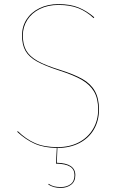

<svg xmlns="http://www.w3.org/2000/svg" viewBox="-20 -710 580 933"><path d="M259 9 256 81Q346 83 346 141Q346 172 325.5 187.5Q305 203 276 203Q256 203 242 199Q228 195 215 187L216 183Q229 192 242.5 195.5Q256 199 276 199Q304 199 323 185Q342 171 342 141Q342 113 320.5 99.5Q299 86 252 85L256 9Q193 8 149 -11.5Q105 -31 64 -69L66 -73Q106 -34 150.5 -14.5Q195 5 260 5Q318 5 362.5 -18Q407 -41 432 -83Q457 -125 457 -178Q457 -231 437 -265Q417 -299 377.5 -322Q338 -345 269 -367Q198 -390 159.5 -411.5Q121 -433 104 -462.5Q87 -492 87 -538Q87 -581 109 -615.5Q131 -650 171.5 -670Q212 -690 264 -690Q322 -690 362 -673.5Q402 -657 438 -626L435 -622Q401 -654 361 -670Q321 -686 264 -686Q213 -686 173.5 -666.5Q134 -647 112.5 -613Q91 -579 91 -538Q91 -493 107.5 -464.5Q124 -436 161.5 -414.5Q199 -393 270 -371Q340 -349 380.5 -326Q421 -303 441 -267.5Q461 -232 461 -178Q461 -123 436 -80.5Q411 -38 365 -14.5Q319 9 260 9Z"/></svg>

Font: FiraGO Four
Style: Regular
Weight: 100
Designer: bBox Type
Foundry: bBox Type GmbH
Version: Version 1.001